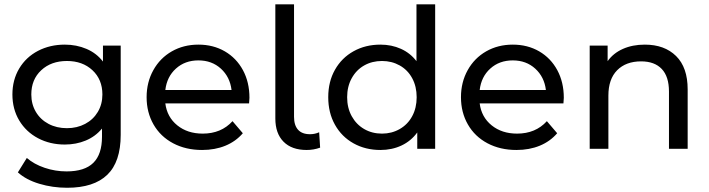

<svg xmlns="http://www.w3.org/2000/svg" viewBox="-20 -703 3348 907"><path d="M550.2 -487.6H466.4V-412.2C446.2 -438.5 420.3 -458.5 388.7 -472C357.1 -485.5 322.9 -492.2 286.1 -492.2C239.5 -492.2 197.3 -482.4 159.6 -462.8C121.9 -443.1 92.3 -415.4 70.8 -379.5C49.4 -343.6 38.6 -302.7 38.6 -256.7C38.6 -210.7 49.4 -169.7 70.8 -133.9C92.3 -98 121.9 -70.1 159.6 -50.1C197.3 -30.2 239.5 -20.2 286.1 -20.2C321.7 -20.2 354.7 -26.5 385 -39.1C415.4 -51.7 441 -70.5 461.8 -95.7V-57C461.8 -1.8 448.2 39.3 420.9 66.2C393.6 93.2 351.4 106.7 294.4 106.7C258.8 106.7 224.3 101 190.9 89.7C157.5 78.4 129.4 62.9 106.7 43.2L64.4 111.3C90.2 134.6 123.9 152.6 165.6 165.1C207.3 177.7 251.2 184 297.2 184C381.2 184 444.4 163.6 486.7 122.8C529 82 550.2 19 550.2 -66.2ZM382.3 -117.8C356.8 -104.3 328.1 -97.5 296.2 -97.5C263.7 -97.5 234.8 -104.3 209.3 -117.8C183.8 -131.3 163.9 -150.1 149.5 -174.3C135.1 -198.6 127.9 -226 127.9 -256.7C127.9 -303.9 143.5 -342.1 174.8 -371.2C206.1 -400.4 246.6 -414.9 296.2 -414.9C345.3 -414.9 385.5 -400.4 416.8 -371.2C448 -342.1 463.7 -303.9 463.7 -256.7C463.7 -226 456.5 -198.6 442.1 -174.3C427.6 -150.1 407.7 -131.3 382.3 -117.8Z M1156.6 -214.4C1157.8 -225.4 1158.4 -234.3 1158.4 -241C1158.4 -290.1 1148.1 -333.7 1127.6 -371.7C1107 -409.7 1078.5 -439.3 1042 -460.5C1005.5 -481.6 964 -492.2 917.4 -492.2C870.7 -492.2 828.9 -481.6 791.8 -460.5C754.7 -439.3 725.5 -409.7 704.4 -371.7C683.2 -333.7 672.6 -291 672.6 -243.8C672.6 -196 683.5 -153 705.3 -115C727.1 -77 757.9 -47.4 797.8 -26.2C837.6 -5.1 883.3 5.5 934.8 5.5C975.3 5.5 1012 -1.2 1044.8 -14.7C1077.6 -28.2 1105 -47.8 1127.1 -73.6L1078.4 -130.6C1042.8 -91.4 995.9 -71.8 937.6 -71.8C889.8 -71.8 849.7 -84.8 817.5 -110.9C785.3 -136.9 766.5 -171.4 761 -214.4ZM811.1 -379C839.6 -404.8 875 -417.7 917.4 -417.7C959.7 -417.7 995.1 -404.6 1023.6 -378.6C1052.1 -352.5 1068.9 -318.9 1073.8 -277.8H761C765.9 -319.5 782.6 -353.3 811.1 -379Z M1319.4 -33.6C1345.1 -7.5 1381.6 5.5 1428.8 5.5C1450.9 5.5 1472.1 1.8 1492.3 -5.5L1487.7 -78.2C1474.2 -72.1 1459.8 -69 1444.5 -69C1419.3 -69 1400.5 -76.1 1387.9 -90.2C1375.3 -104.3 1369 -124.5 1369 -150.9V-682.6H1280.7V-143.5C1280.7 -96.3 1293.6 -59.6 1319.4 -33.6Z M2035.7 -682.6H1947.4V-414C1927.8 -439.8 1903.2 -459.2 1873.8 -472.4C1844.4 -485.6 1812.2 -492.2 1777.2 -492.2C1730 -492.2 1687.7 -481.8 1650.2 -460.9C1612.8 -440.1 1583.5 -410.9 1562.4 -373.5C1541.2 -336.1 1530.6 -292.9 1530.6 -243.8C1530.6 -194.7 1541.2 -151.3 1562.4 -113.6C1583.5 -75.9 1612.8 -46.6 1650.2 -25.8C1687.7 -4.9 1730 5.5 1777.2 5.5C1813.4 5.5 1846.5 -1.5 1876.6 -15.6C1906.6 -29.7 1931.5 -50.3 1951.1 -77.3V0H2035.7ZM1868.3 -93.4C1843.1 -79 1815.2 -71.8 1784.6 -71.8C1753.3 -71.8 1725.2 -79 1700.4 -93.4C1675.5 -107.8 1655.9 -128 1641.5 -154.1C1627.1 -180.2 1619.9 -210.1 1619.9 -243.8C1619.9 -277.5 1627.1 -307.4 1641.5 -333.5C1655.9 -359.6 1675.5 -379.7 1700.4 -393.8C1725.2 -407.9 1753.3 -414.9 1784.6 -414.9C1815.2 -414.9 1843.1 -407.9 1868.3 -393.8C1893.4 -379.7 1913.1 -359.6 1927.2 -333.5C1941.3 -307.4 1948.3 -277.5 1948.3 -243.8C1948.3 -210.1 1941.3 -180.2 1927.2 -154.1C1913.1 -128 1893.4 -107.8 1868.3 -93.4Z M2641.6 -214.4C2642.8 -225.4 2643.4 -234.3 2643.4 -241C2643.4 -290.1 2633.1 -333.7 2612.6 -371.7C2592 -409.7 2563.5 -439.3 2527 -460.5C2490.5 -481.6 2449 -492.2 2402.4 -492.2C2355.7 -492.2 2313.9 -481.6 2276.8 -460.5C2239.7 -439.3 2210.5 -409.7 2189.4 -371.7C2168.2 -333.7 2157.6 -291 2157.6 -243.8C2157.6 -196 2168.5 -153 2190.3 -115C2212.1 -77 2242.9 -47.4 2282.8 -26.2C2322.6 -5.1 2368.3 5.5 2419.8 5.5C2460.3 5.5 2497 -1.2 2529.8 -14.7C2562.6 -28.2 2590 -47.8 2612.1 -73.6L2563.4 -130.6C2527.8 -91.4 2480.9 -71.8 2422.6 -71.8C2374.8 -71.8 2334.7 -84.8 2302.5 -110.9C2270.3 -136.9 2251.5 -171.4 2246 -214.4ZM2296.1 -379C2324.6 -404.8 2360 -417.7 2402.4 -417.7C2444.7 -417.7 2480.1 -404.6 2508.6 -378.6C2537.1 -352.5 2553.9 -318.9 2558.8 -277.8H2246C2250.9 -319.5 2267.6 -353.3 2296.1 -379Z M3173.7 -438.4C3137.2 -474.3 3088 -492.2 3026.1 -492.2C2987.4 -492.2 2952.9 -485.5 2922.6 -472C2892.2 -458.5 2868.1 -439.1 2850.4 -414V-487.6H2765.7V0H2854V-251.2C2854 -303.3 2867.8 -343.3 2895.4 -371.2C2923 -399.1 2960.8 -413.1 3008.6 -413.1C3050.9 -413.1 3083.4 -401.1 3106.1 -377.2C3128.8 -353.3 3140.2 -317.7 3140.2 -270.5V0H3228.5V-280.6C3228.5 -349.9 3210.2 -402.5 3173.7 -438.4Z"/></svg>

Font: Montserrat Ace
Style: Regular
Weight: 500
Designer: Julieta Ulanovsky
Foundry: Julieta Ulanovsky
Version: Version 1